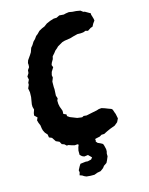

<svg xmlns="http://www.w3.org/2000/svg" viewBox="-161 -765 807 1042"><g transform="rotate(-20 242.5 -244.0)"><path d="M255 18 235 14H216L194 13L177 15L169 8H153L139 3L121 -5H112L102 -16L89 -22L82 -38L64 -48L58 -59L51 -72L36 -80L35 -97L24 -112L18 -127L16 -139L15 -158L10 -173L7 -189L15 -203L1 -219L4 -232L12 -250L9 -266L10 -280L20 -319L23 -345L21 -368L31 -386L32 -397L41 -412L39 -430L51 -446L54 -462L65 -475L67 -488V-498L73 -512L93 -536L102 -548L112 -570L123 -581L135 -597L148 -608L159 -621L170 -628L185 -641L203 -649L219 -654L237 -665L258 -672L281 -677L297 -676L315 -683L340 -679L352 -681L370 -682L389 -677L409 -674L432 -668L444 -657L453 -654L480 -635L479 -628L484 -604L485 -592L473 -578L464 -564L452 -561L433 -551L420 -556L406 -552H391L373 -554L348 -550L328 -546L296 -544L281 -541L266 -534L251 -527L243 -520L230 -511L220 -500L206 -487L201 -472L189 -455L184 -444L188 -430L172 -409L166 -392L167 -378L157 -358L154 -327V-316L149 -280L153 -263L147 -252L146 -233L148 -216L152 -202L155 -190L153 -173L168 -165V-155L180 -145L196 -137L216 -127L233 -123L243 -121L253 -125L269 -122L302 -126L330 -129L343 -132H358L375 -125L391 -117L408 -109L413 -103L417 -86L420 -76L423 -49L412 -31L393 -18L364 -10L344 -3L324 5L309 4L297 10L273 13ZM199 195 177 193 155 189 144 183 135 176 122 170 128 155 127 143 140 123 148 113 178 112 190 114 210 111 219 102 210 91 202 82 181 83 170 77 160 66 162 42 168 24 177 7 197 1 201 -6 228 -17 251 -14 263 -4V8L270 19L267 28L274 38L290 47L300 54L303 65L306 86L305 98L301 110L300 125L290 144L282 157L264 167L255 177L237 188L217 190Z"/></g></svg>

Font: Winky Rough SemiBold
Style: Italic
Weight: 600
Italic angle: -8.97852°
Designer: Simon Atzbach
Foundry: typofactur
Version: Version 1.206; ttfautohint (v1.8.4.7-5d5b)